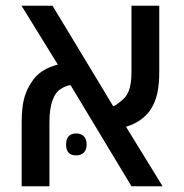

<svg xmlns="http://www.w3.org/2000/svg" viewBox="-20 -651 643 671"><path d="M55.7 0V-223.1Q55.7 -251.5 58.6 -275.9Q61.5 -300.3 69.1 -322Q76.7 -343.8 91.3 -365.2Q104.5 -386.7 127.2 -401.9Q149.9 -417 182.1 -425.3L55.2 -630.9H163.6L376 -279.3Q381.8 -282.2 387 -285.4Q392.1 -288.6 396.5 -293Q419.9 -308.1 429.7 -332.5Q439.5 -356.9 439.5 -399.9V-630.9H536.6V-400.4Q536.6 -360.4 530.8 -330.3Q524.9 -300.3 511.2 -275.9Q499.5 -254.4 476.3 -236.1Q453.1 -217.8 420.4 -208L548.3 0H439.5L226.6 -353.5Q211.4 -352.1 192.6 -340.3Q173.8 -328.6 164.1 -301.8Q152.8 -272.9 152.8 -223.1V0ZM246.1 -107.9Q210.9 -107.9 210.9 -146Q210.9 -165 220 -174.8Q229 -184.6 246.1 -184.6Q263.7 -184.6 273.2 -174.6Q282.7 -164.6 282.7 -146Q282.7 -127.9 273.2 -117.9Q263.7 -107.9 246.1 -107.9Z"/></svg>

Font: Open Sans Medium
Style: Regular
Weight: 500
Designer: Monotype Design Team
Foundry: Monotype Imaging Inc.
Version: Version 3.000